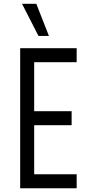

<svg xmlns="http://www.w3.org/2000/svg" viewBox="-20 -1008 472 1028"><path d="M390.5 -750V-675H163V-412.5H363.5V-337.5H163V-75H390.5V0H88V-750ZM186 -815.5 98 -987.5H174.5L242 -815.5Z"/></svg>

Font: Mohave
Style: Regular
Weight: 400
Designer: Gumpita Rahayu
Foundry: Tokotype
Version: Version 2.003; ttfautohint (v1.8.3)